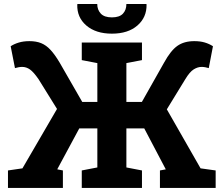

<svg xmlns="http://www.w3.org/2000/svg" viewBox="-20 -919 1092 939"><path d="M19 0V-85.4L89.8 -95.7L258.8 -386.2L168.5 -531.7Q144.5 -566.4 126.7 -579.1Q108.9 -591.8 88.4 -591.8Q79.6 -591.8 70.8 -590.1Q62 -588.4 53.2 -585.9L32.2 -692.9Q49.3 -704.1 72 -710.9Q94.7 -717.8 124 -717.8Q157.2 -717.8 181.6 -707.8Q206.1 -697.8 227.3 -674.8Q248.5 -651.9 272 -612.3L382.3 -420.4H456.1V-610.4L379.9 -625V-710.9H674.3V-625L598.1 -610.4V-420.4H673.8L782.2 -612.3Q814.9 -671.9 847.7 -694.8Q880.4 -717.8 930.2 -717.8Q959.5 -717.8 981.4 -711.2Q1003.4 -704.6 1021.5 -692.9L1001 -585.9Q992.7 -588.4 983.9 -590.1Q975.1 -591.8 965.8 -591.8Q946.8 -591.8 927.2 -579.6Q907.7 -567.4 886.2 -531.7L795.9 -384.3L960.9 -95.7L1034.7 -85.4V0H762.2V-85.4L791 -90.8L790 -92.3L685.5 -291H598.1V-100.1L674.3 -85.4V0H379.9V-85.4L456.1 -100.1V-291H367.7L261.2 -93.3L260.3 -90.8L287.6 -85.4V0ZM527.3 -754.4Q448.7 -754.4 402.3 -794.2Q356 -834 357.9 -896.5L358.9 -899.4H455.6Q455.6 -871.1 472.9 -852.5Q490.2 -834 527.3 -834Q564 -834 581.1 -852.1Q598.1 -870.1 598.1 -899.4H695.8L696.8 -896.5Q697.8 -834 651.9 -794.2Q606 -754.4 527.3 -754.4Z"/></svg>

Font: Robotiche
Style: Bold
Weight: 700
Designer: Google
Version: Version 2.001